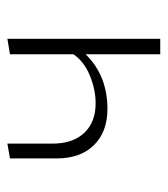

<svg xmlns="http://www.w3.org/2000/svg" viewBox="13 -467 454 520"><g transform="rotate(-90 240.0 -207.0)"><path d="M353 -407 395 -414V0H353V-202Q295 -143 205 -143Q143 -143 107 -179.5Q71 -216 71 -280V-407L111 -414V-292Q111 -237 140 -206Q169 -175 220 -175Q257 -175 295 -190.5Q333 -206 353 -235Z"/></g></svg>

Font: EauTestInfant Light
Style: Regular
Weight: 300
Designer: Christian Thalmann (Catharsis Fonts)
Version: Version 0.001;PS 000.001;hotconv 1.0.88;makeotf.lib2.5.64775